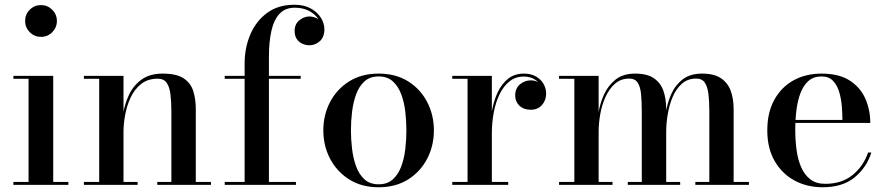

<svg xmlns="http://www.w3.org/2000/svg" viewBox="-20 -780 3738 810"><path d="M153 -624.5Q125 -624.5 105.5 -644.2Q86 -664 86 -691.5Q86 -719.5 105.5 -739Q125 -758.5 153 -758.5Q180.5 -758.5 200.2 -739Q220 -719.5 220 -691.5Q220 -664 200.5 -644.2Q181 -624.5 153 -624.5ZM204.5 -460V-12.5H268.5V0H36.5V-12.5H100.5V-447.5H36.5V-460Z M501 -460V-12.5H560.5V0H334V-12.5H398.5V-447.5H334V-460ZM806 -319.5V-12.5H870V0H643.5V-12.5H703V-307.5Q703 -349.5 699.2 -381Q695.5 -412.5 683.5 -430.2Q671.5 -448 645.5 -448Q603.5 -448 575.5 -425.8Q547.5 -403.5 531.2 -368.8Q515 -334 508 -295.2Q501 -256.5 501 -223.5L492 -220.5Q492 -255.5 499 -298.2Q506 -341 524.2 -380Q542.5 -419 577 -444.2Q611.5 -469.5 666.5 -469.5Q724 -469.5 754 -450Q784 -430.5 795 -396.8Q806 -363 806 -319.5Z M1012 0V-511.5Q1012 -578.5 1036.2 -635Q1060.5 -691.5 1107.2 -725.8Q1154 -760 1221.5 -760Q1263 -760 1291.2 -744.2Q1319.5 -728.5 1334 -704.8Q1348.5 -681 1348.5 -657Q1348.5 -623.5 1329.2 -606.2Q1310 -589 1285 -589Q1271 -589 1256.8 -595Q1242.5 -601 1232.8 -614.2Q1223 -627.5 1223 -649.5Q1223 -678.5 1243 -694.5Q1263 -710.5 1284.5 -710.5Q1299.5 -710.5 1314 -704Q1328.5 -697.5 1338 -685.5Q1347.5 -673.5 1347.5 -657H1336Q1336 -680.5 1321.8 -701.2Q1307.5 -722 1282.2 -734.8Q1257 -747.5 1223.5 -747.5Q1183.5 -747.5 1159.5 -722Q1135.5 -696.5 1125 -650Q1114.5 -603.5 1114.5 -540V0ZM928 0V-12.5H1228.5V0ZM928 -447.5V-460H1248.5V-447.5Z M1577.5 10Q1505.5 10 1453.2 -23Q1401 -56 1372.5 -110.5Q1344 -165 1344 -230Q1344 -295 1372.5 -349.5Q1401 -404 1453.2 -436.8Q1505.5 -469.5 1577.5 -469.5Q1649.5 -469.5 1701.8 -436.8Q1754 -404 1782.2 -349.5Q1810.5 -295 1810.5 -230Q1810.5 -165 1782.2 -110.5Q1754 -56 1701.8 -23Q1649.5 10 1577.5 10ZM1577.5 -2.5Q1614.5 -2.5 1637.5 -23.5Q1660.5 -44.5 1673 -78.5Q1685.5 -112.5 1690 -152.5Q1694.5 -192.5 1694.5 -230Q1694.5 -268 1690 -307.8Q1685.5 -347.5 1673 -381.5Q1660.5 -415.5 1637.5 -436.5Q1614.5 -457.5 1577.5 -457.5Q1540.5 -457.5 1517.5 -436.5Q1494.5 -415.5 1482.2 -381.5Q1470 -347.5 1465.2 -307.8Q1460.5 -268 1460.5 -230Q1460.5 -192.5 1465.2 -152.5Q1470 -112.5 1482.2 -78.5Q1494.5 -44.5 1517.5 -23.5Q1540.5 -2.5 1577.5 -2.5Z M2047 -217.5Q2047 -264.5 2054.8 -309.2Q2062.5 -354 2079.5 -390.2Q2096.5 -426.5 2123.8 -448Q2151 -469.5 2190.5 -469.5Q2220 -469.5 2241 -457.5Q2262 -445.5 2273 -426.2Q2284 -407 2284 -385Q2284 -357 2266.5 -337Q2249 -317 2219.5 -317Q2189 -317 2171.2 -334.2Q2153.5 -351.5 2153.5 -376.5Q2153.5 -407.5 2173.5 -424.2Q2193.5 -441 2219 -441Q2237 -441 2251.5 -433.2Q2266 -425.5 2274.5 -413Q2283 -400.5 2283 -385H2271Q2271 -404.5 2260.5 -421Q2250 -437.5 2231.8 -447.2Q2213.5 -457 2189 -457Q2155 -457 2129.8 -437Q2104.5 -417 2087.8 -382.8Q2071 -348.5 2063 -305.5Q2055 -262.5 2055 -217.5ZM2055 -460V-12.5H2124V0H1888V-12.5H1952.5V-447.5H1888V-460Z M2505.5 -460V-12.5H2564V0H2338.5V-12.5H2403V-447.5H2338.5V-460ZM2790.5 -319.5V-12.5H2849.5V0H2628.5V-12.5H2687.5V-309.5Q2687.5 -351.5 2684.5 -382.8Q2681.5 -414 2670.2 -431.2Q2659 -448.5 2634.5 -448.5Q2598.5 -448.5 2573.8 -426.2Q2549 -404 2533.8 -369.5Q2518.5 -335 2512 -296.5Q2505.5 -258 2505.5 -225.5L2498 -222.5Q2498 -257 2504.2 -299.5Q2510.5 -342 2528 -380.8Q2545.5 -419.5 2577.2 -444.5Q2609 -469.5 2659.5 -469.5Q2710 -469.5 2738.5 -450Q2767 -430.5 2778.8 -396.8Q2790.5 -363 2790.5 -319.5ZM3075 -319.5V-12.5H3139.5V0H2913.5V-12.5H2972.5V-309.5Q2972.5 -351.5 2968.8 -382.8Q2965 -414 2953.5 -431.2Q2942 -448.5 2917 -448.5Q2880.5 -448.5 2856 -426.2Q2831.5 -404 2817.2 -369.5Q2803 -335 2796.8 -296.5Q2790.5 -258 2790.5 -225.5L2782.5 -222.5Q2782.5 -257 2788.2 -299.5Q2794 -342 2810.8 -380.8Q2827.5 -419.5 2859.2 -444.5Q2891 -469.5 2942 -469.5Q2992.5 -469.5 3021.5 -450Q3050.5 -430.5 3062.8 -396.8Q3075 -363 3075 -319.5Z M3450.5 10Q3384.5 10 3331.8 -18.5Q3279 -47 3248 -100.8Q3217 -154.5 3217 -230Q3217 -305.5 3246.8 -359.2Q3276.5 -413 3328 -441.2Q3379.5 -469.5 3446 -469.5Q3519.5 -469.5 3564.8 -440.2Q3610 -411 3630.8 -363.5Q3651.5 -316 3651.5 -261.5H3284.5V-274H3534Q3534 -302 3531.2 -333.8Q3528.5 -365.5 3519.8 -393.8Q3511 -422 3493.5 -439.8Q3476 -457.5 3446 -457.5Q3412.5 -457.5 3391 -438.8Q3369.5 -420 3357.2 -388Q3345 -356 3340 -316Q3335 -276 3335 -233Q3335 -188.5 3340.5 -147.5Q3346 -106.5 3360 -74.5Q3374 -42.5 3398.5 -23.5Q3423 -4.5 3461.5 -4.5Q3532 -4.5 3577.8 -42.5Q3623.5 -80.5 3642 -136.5H3656Q3636.5 -74 3585.8 -32Q3535 10 3450.5 10Z"/></svg>

Font: Bodoni Moda 18pt Medium
Style: Regular
Weight: 500
Designer: Owen Earl
Foundry: indestructible type
Version: Version 2.004